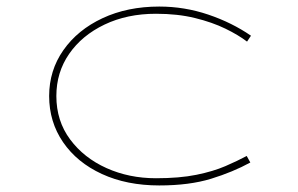

<svg xmlns="http://www.w3.org/2000/svg" viewBox="-20 -556 911 586"><path d="M466 10Q367 10 291 -25Q215 -60 172.5 -122Q130 -184 130 -263Q130 -341 173.5 -403Q217 -465 293 -500.5Q369 -536 466 -536Q543 -536 615.5 -511.5Q688 -487 746 -447L734 -429Q708 -449 668 -468.5Q628 -488 575 -501Q522 -514 456 -514Q368 -514 299 -481Q230 -448 191 -391.5Q152 -335 152 -263Q152 -187 194 -130.5Q236 -74 305 -43Q374 -12 456 -12Q528 -12 579.5 -22.5Q631 -33 668 -49Q705 -65 733 -80L744 -60Q691 -31 624.5 -10.5Q558 10 466 10Z"/></svg>

Font: Lexend Zetta Thin
Style: Regular
Weight: 250
Version: Version 1.007